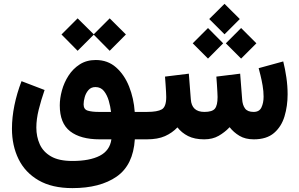

<svg xmlns="http://www.w3.org/2000/svg" viewBox="-20 -717 1541 988"><path d="M352.5 251Q247.6 251 178.5 210.9Q109.4 170.9 75.4 101.6Q41.5 32.2 41.5 -54.7Q41.5 -112.8 54.2 -175Q66.9 -237.3 90.8 -299.3L209.5 -253.9Q191.4 -202.1 179.2 -152.8Q167 -103.5 167 -60.5Q167 -13.7 184.6 25.4Q202.1 64.5 242.7 87.9Q283.2 111.3 352.5 111.3Q441.4 111.3 493.4 84.5Q545.4 57.6 553.2 0H493.2Q394.5 0 341.1 -41.3Q287.6 -82.5 287.6 -174.8Q287.6 -210.9 298.6 -251.5Q309.6 -292 332.5 -327.6Q355.5 -363.3 390.4 -385.7Q425.3 -408.2 472.7 -408.2Q534.2 -408.2 577.1 -370.4Q620.1 -332.5 644.3 -271.7Q668.5 -210.9 673.3 -141.1H710V0H673.8Q665.5 132.3 580.3 191.7Q495.1 251 352.5 251ZM488.3 -141.1H551.3Q548.3 -168.5 539.8 -198.2Q531.2 -228 514.9 -248.5Q498.5 -269 471.2 -269Q448.7 -269 435.3 -253.7Q421.9 -238.3 416 -217.5Q410.2 -196.8 410.2 -180.2Q410.2 -153.8 431.9 -147.5Q453.6 -141.1 488.3 -141.1ZM379.4 -622.6 462.4 -540.5 544.4 -622.6 627.9 -539.6 544.4 -455.6 462.4 -538.6 379.4 -455.6 296.4 -539.6Z M1135.3 -697.3 1213.9 -619.1 1135.3 -540.5 1056.6 -619.1ZM1220.7 -572.8 1299.3 -494.1 1220.7 -415.5 1142.1 -494.1ZM1050.3 -572.8 1128.4 -494.1 1050.3 -415.5 971.7 -494.1ZM1030.8 0Q981.4 0 948 -16.8Q914.6 -33.7 893.1 -61.5Q866.2 -33.2 829.1 -16.6Q792 0 735.4 0H690.4V-141.1H736.3Q790 -141.1 812.7 -154.3Q835.4 -167.5 835.4 -217.8Q835.4 -225.6 834.5 -243.7Q833.5 -261.7 832 -283.4Q830.6 -305.2 829.1 -322.8L951.7 -337.9L961.9 -206.1Q966.3 -141.1 1031.7 -141.1Q1072.3 -141.1 1085.9 -158Q1099.6 -174.8 1099.6 -217.8Q1099.6 -224.6 1098.6 -242.9Q1097.7 -261.2 1096.2 -283.2Q1094.7 -305.2 1093.3 -322.8L1215.8 -337.9L1226.1 -206.1Q1228 -176.3 1241 -158.7Q1253.9 -141.1 1285.2 -141.1Q1314.5 -141.1 1325.4 -164.3Q1336.4 -187.5 1336.4 -219.7Q1336.4 -247.6 1331.3 -277.1Q1326.2 -306.6 1320.1 -330.8Q1314 -355 1311 -366.2L1437.5 -400.9Q1447.3 -362.3 1453.6 -318.6Q1460 -274.9 1460 -231.9Q1460 -171.4 1444.1 -118.4Q1428.2 -65.4 1390.1 -32.7Q1352.1 0 1286.1 0Q1242.2 0 1212.2 -18.1Q1182.1 -36.1 1161.6 -62.5Q1136.7 -36.1 1105.2 -18.1Q1073.7 0 1030.8 0Z"/></svg>

Font: Vazirmatn UI NL ExtraBold
Style: Regular
Weight: 800
Designer: Saber Rastikerdar
Foundry: Saber Rastikerdar
Version: Version 33.003